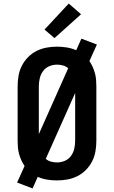

<svg xmlns="http://www.w3.org/2000/svg" viewBox="-20 -1005 640 1078"><path d="M163 53 76 20 118 -73Q107 -89 99.5 -106Q92 -123 87 -141Q82 -159 80.5 -178Q79 -197 79 -215V-520Q79 -549 84 -579Q89 -609 102.5 -635.5Q116 -662 137 -683.5Q158 -705 184.5 -718.5Q211 -732 240.5 -737.5Q270 -743 300 -743Q328 -743 355.5 -738.5Q383 -734 408 -723L437 -788L524 -755L482 -662Q493 -646 500.5 -629Q508 -612 513 -594Q518 -576 519.5 -557Q521 -538 521 -520V-215Q521 -186 516 -156Q511 -126 497.5 -99.5Q484 -73 463 -51.5Q442 -30 415.5 -16.5Q389 -3 359.5 2.5Q330 8 300 8Q272 8 244.5 3.5Q217 -1 192 -12ZM198 -252 363 -622Q350 -633 333.5 -637.5Q317 -642 300 -642Q277 -642 256 -633Q235 -624 221.5 -605.5Q208 -587 203 -564.5Q198 -542 198 -520ZM300 -93Q323 -93 344 -102Q365 -111 378.5 -129.5Q392 -148 397 -170.5Q402 -193 402 -215V-483L237 -113Q250 -102 266.5 -97.5Q283 -93 300 -93ZM286 -791 230 -839 366 -985 435 -925Z"/></svg>

Font: Iosevka Etoile
Style: Bold
Weight: 700
Designer: Belleve Invis
Foundry: Belleve Invis
Version: Version 28.1.0; ttfautohint (v1.8.4)